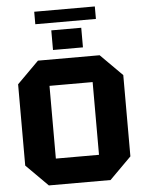

<svg xmlns="http://www.w3.org/2000/svg" viewBox="-63 -1023 806 1073"><g transform="rotate(-5 340.0 -487.0)"><path d="M45 -122V-578L167 -700H513L635 -578V-122L513 0H167ZM219 -554V-146H461V-554ZM256 -752V-862H424V-752ZM170 -904V-974H510V-904Z"/></g></svg>

Font: Tektur
Style: Bold
Weight: 700
Designer: Adam Jagosz
Foundry: Adam Jagosz
Version: Version 1.005;gftools[0.9.30]